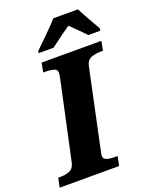

<svg xmlns="http://www.w3.org/2000/svg" viewBox="-193 -1020 871 1108"><g transform="rotate(-20 242.5 -465.5)"><path d="M-24 0 -12 -57H1Q32 -57 57.5 -67Q83 -77 91 -112L194 -590Q197 -605 198 -613Q199 -621 199 -625Q199 -645 179 -651Q159 -657 127 -657H114L125 -714H492L481 -657H468Q435 -657 408.5 -647Q382 -637 374 -600L274 -128Q272 -115 269.5 -105.5Q267 -96 267 -89Q267 -69 288 -63Q309 -57 340 -57H353L341 0ZM130 -784Q150 -803 176 -828.5Q202 -854 228.5 -880.5Q255 -907 276 -931H427Q437 -911 452 -884Q467 -857 482.5 -830Q498 -803 509 -784L506 -771H432Q423 -782 406.5 -798.5Q390 -815 372.5 -832Q355 -849 343 -861Q325 -849 301.5 -832Q278 -815 256 -798.5Q234 -782 219 -771H127Z"/></g></svg>

Font: Noto Serif ExtraBold
Style: Italic
Weight: 800
Italic angle: -12°
Designer: Monotype Design Team
Foundry: Monotype Imaging Inc.
Version: Version 2.013